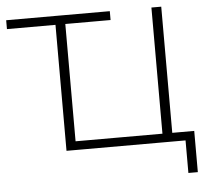

<svg xmlns="http://www.w3.org/2000/svg" viewBox="-58 -762 1076 993"><g transform="rotate(-5 480.5 -265.5)"><path d="M262 0V-670L277 -654H10V-700H548V-654H298L313 -670V0ZM262 0V-700H313V-45H764V-700H815V0ZM880 169V-15L895 0H764V-45H929V169Z"/></g></svg>

Font: Modern
Style: Regular
Weight: 300
Designer: Julieta Ulanovsky
Foundry: Julieta Ulanovsky
Version: Version 8.000